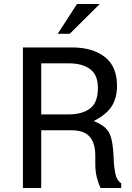

<svg xmlns="http://www.w3.org/2000/svg" viewBox="-20 -935 658 955"><path d="M336 -287H185V0H94V-699H339Q440 -699 501 -652Q562 -605 562 -508Q562 -447 535 -405.5Q508 -364 446 -333Q483 -318 503 -300Q523 -282 532 -251.5Q541 -221 544 -170L547 -118Q549 -93 555 -66Q561 -39 583 -23V0H480Q469 -23 461.5 -53Q454 -83 454 -117V-161Q454 -223 426 -255Q398 -287 336 -287ZM185 -620V-366H321Q389 -366 428 -395.5Q467 -425 467 -498Q467 -562 428.5 -591Q390 -620 321 -620ZM267 -767 363 -915H476L327 -767Z"/></svg>

Font: Fragment Mono
Style: Regular
Weight: 400
Monospace: yes
Designer: Wei Huang based on Nimbus Sans by URW Studio, based on Helvetica by Max Miedinger.
Foundry: Wei Huang
Version: Version 1.021; ttfautohint (v1.8.4.7-5d5b)